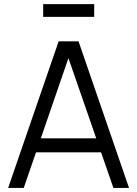

<svg xmlns="http://www.w3.org/2000/svg" viewBox="-20 -923 674 943"><path d="M192 -840V-902.7H442.7V-840ZM20 0 268 -720H365.7L613.7 0H537L301.7 -679H330.3L96.7 0ZM130.7 -174.7V-243.7H502.7V-174.7Z"/></svg>

Font: Manrope ExtraLight
Style: Regular
Weight: 200
Designer: Mikhail Sharanda
Foundry: Mikhail Sharanda
Version: Version 4.505